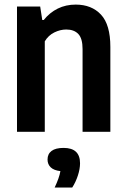

<svg xmlns="http://www.w3.org/2000/svg" viewBox="-20 -574 551 836"><path d="M54 -545.5H155L164 -487H170.5Q196.5 -519.5 231.8 -536.8Q267 -554 309.5 -554Q379 -554 419.8 -510.2Q460.5 -466.5 460.5 -369.5V0H339.5V-360.5Q339.5 -406.5 321 -426Q302.5 -445.5 268.5 -445.5Q242.5 -445.5 216.5 -432.8Q190.5 -420 175 -394V0H54ZM328.5 137Q328.5 161.5 319 190.5Q309.5 219.5 294.5 242.5H218Q238 200.5 243 171Q215 168 201 154.8Q187 141.5 187 120.5Q187 96.5 204.5 83.2Q222 70 257 70Q328.5 70 328.5 137Z"/></svg>

Font: Encode Sans Condensed SemiBold
Style: Regular
Weight: 600
Width: 3
Designer: Multiple Designers
Foundry: Impallari Type
Version: Version 2.000